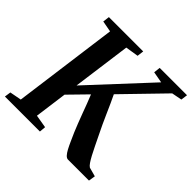

<svg xmlns="http://www.w3.org/2000/svg" viewBox="-190 -921 1100 1100"><g transform="rotate(45 360.0 -371.5)"><path d="M-6.5 0 -1 -38.5 70 -52 155.5 -690 88 -702.5 93 -743H371L366 -702.5L287 -690L239 -335L569 -690.5L500 -703L504.5 -743H726L720.5 -702.5L658.5 -690.5L425.5 -450.5Q436 -429.5 448.8 -401Q461.5 -372.5 475.2 -341.8Q489 -311 502.2 -282Q515.5 -253 526.5 -231.5Q544.5 -194.5 559 -164.5Q573.5 -134.5 585.5 -112.2Q597.5 -90 607.2 -75.8Q617 -61.5 626 -56L681 -41L674.5 0H503Q493 -1 483.2 -11.5Q473.5 -22 463.5 -40.5Q453.5 -59 442.8 -83.2Q432 -107.5 419.5 -135.5Q410 -158 399 -186.2Q388 -214.5 376.5 -245.2Q365 -276 354.2 -305Q343.5 -334 333.5 -357.5L227.5 -249L201 -52L280.5 -38.5L277 0Z"/></g></svg>

Font: Merriweather 48pt SemiBold
Style: Italic
Weight: 600
Italic angle: -7.8°
Designer: Eben Sorkin
Foundry: Eben Sorkin
Version: Version 2.101